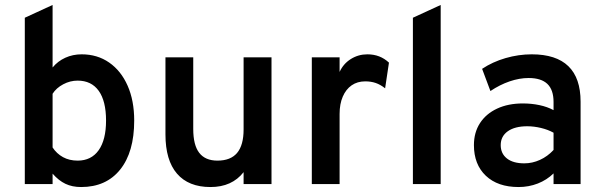

<svg xmlns="http://www.w3.org/2000/svg" viewBox="-20 -742 2428 774"><path d="M307 12Q271 12 243.8 -1Q216.5 -14 192 -42V0H80V-670.5L192 -722V-470Q213 -495.5 243.2 -509.2Q273.5 -523 309 -523Q372.5 -523 420.2 -489.8Q468 -456.5 494.5 -396.5Q521 -336.5 521 -256Q521 -129 464.5 -58.5Q408 12 307 12ZM293 -94.5Q348 -94.5 377.8 -136.5Q407.5 -178.5 407.5 -256Q407.5 -334.5 378 -375.8Q348.5 -417 293 -417Q262.5 -417 234.8 -402.2Q207 -387.5 192 -364V-147.5Q208.5 -122.5 234 -108.5Q259.5 -94.5 293 -94.5Z M828.5 12Q740 12 693.5 -42Q647 -96 647 -200V-511H759V-222Q759 -157 783.2 -125.8Q807.5 -94.5 856.5 -94.5Q910 -94.5 936 -125.8Q962 -157 962 -220V-511H1074.5V0H962V-48Q938.5 -18 905.2 -3Q872 12 828.5 12Z M1237 0V-511H1349V-452Q1364 -485 1394.2 -504Q1424.5 -523 1461 -523Q1512.5 -523 1548 -489.5L1532.5 -386Q1513.5 -401 1494.5 -407.5Q1475.5 -414 1452.5 -414Q1420.5 -414 1397.5 -398Q1374.5 -382 1361.8 -352.5Q1349 -323 1349 -282.5V0Z M1644.5 0V-670.5L1756.5 -722V0Z M2070.5 12Q1986.5 12 1938.5 -33.5Q1890.5 -79 1890.5 -157Q1890.5 -208 1915 -245.8Q1939.5 -283.5 1984 -304.2Q2028.5 -325 2088 -325Q2123 -325 2154.8 -318.2Q2186.5 -311.5 2211.5 -298V-331Q2211.5 -380 2186.5 -403.8Q2161.5 -427.5 2111 -427.5Q2074 -427.5 2034.5 -414Q1995 -400.5 1957 -375L1923.5 -464.5Q1965.5 -492.5 2018 -507.8Q2070.5 -523 2123.5 -523Q2222 -523 2271.2 -475.2Q2320.5 -427.5 2320.5 -332V0H2211.5V-43Q2184.5 -16.5 2148 -2.2Q2111.5 12 2070.5 12ZM2093.5 -83.5Q2126 -83.5 2156.8 -97.5Q2187.5 -111.5 2211.5 -137.5V-207Q2189 -219.5 2160.8 -226.2Q2132.5 -233 2105.5 -233Q2055.5 -233 2027 -212.8Q1998.5 -192.5 1998.5 -157Q1998.5 -123 2023.5 -103.2Q2048.5 -83.5 2093.5 -83.5Z"/></svg>

Font: Overpass SemiBold
Style: Regular
Weight: 600
Designer: Delve Withrington, Dave Bailey, Thomas Jockin
Foundry: Delve Fonts LLC
Version: Version 4.000